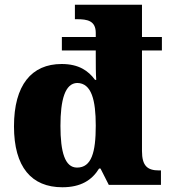

<svg xmlns="http://www.w3.org/2000/svg" viewBox="-20 -780 715 810"><path d="M243 10C321 10 368 -20 398 -69H404L439 0H659V-61H651C602 -61 579 -80 579 -143V-567H663V-624H579V-760H296V-699H304C348 -699 384 -693 384 -641V-624H241V-567H384V-547C384 -508 384 -469 386 -443H381C353 -481 313 -510 240 -510C113 -510 39 -421 39 -247C39 -75 113 10 243 10ZM305 -73C254 -73 235 -138 235 -249C235 -358 254 -429 306 -430C366 -429 384 -358 384 -250C384 -137 366 -73 305 -73Z"/></svg>

Font: Noto Serif Georgian Black
Style: Regular
Weight: 900
Designer: Monotype Design Team, Akaki Razmadze
Foundry: Google LLC
Version: Version 2.003